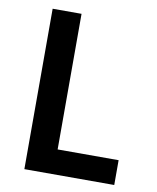

<svg xmlns="http://www.w3.org/2000/svg" viewBox="-80 -768 681 831"><g transform="rotate(10 260.0 -352.5)"><path d="M84 0V-705H211V-109H479V0Z"/></g></svg>

Font: Nunito Sans 7pt Condensed
Style: Bold
Weight: 700
Width: 3
Designer: Vernon Adams
Foundry: Vernon Adams
Version: Version 3.101;gftools[0.9.27]